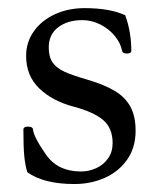

<svg xmlns="http://www.w3.org/2000/svg" viewBox="-20 -445 385 477"><path d="M47.9 -17.1Q42.5 -34.2 40.3 -57.4Q38.1 -80.6 38.1 -123Q38.1 -130.4 49.8 -130.4Q61.5 -130.4 62 -123Q64 -104.5 93.8 -61.5Q123 -19 181.2 -19Q201.2 -19 219.2 -27.3Q237.3 -35.6 248.5 -51.5Q259.8 -67.4 259.8 -89.4Q259.8 -126.5 236.6 -146.5Q213.4 -166.5 164.1 -179.7Q110.4 -193.8 77.6 -225.3Q44.9 -256.8 44.9 -306.2Q44.9 -340.3 64.2 -367.4Q83.5 -394.5 116.7 -409.7Q149.9 -424.8 189.9 -424.8Q252.9 -424.8 291 -407.2Q306.2 -366.2 306.2 -318.8Q306.2 -312 295.4 -312Q284.7 -312 283.2 -318.8Q279.8 -337.9 265.1 -355.7Q250.5 -373.5 229 -384.3Q207.5 -395 184.6 -395Q147.9 -395 124.5 -377.2Q101.1 -359.4 101.1 -327.1Q101.1 -303.2 111.1 -289.3Q121.1 -275.4 140.6 -266.6Q160.2 -257.8 198.7 -246.6Q239.7 -234.4 265.4 -219Q291 -203.6 304 -179.9Q316.9 -156.2 316.9 -120.1Q316.9 -78.1 295.7 -48.1Q274.4 -18.1 239.7 -2.9Q205.1 12.2 165 12.2Q88.9 12.2 47.9 -17.1Z"/></svg>

Font: JuniusX
Style: Regular
Weight: 400
Designer: Peter S. Baker
Foundry: Briery Creek Software
Version: Version 1.004